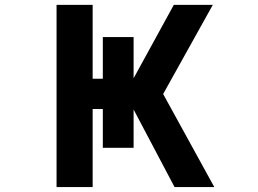

<svg xmlns="http://www.w3.org/2000/svg" viewBox="-20 -752 1040 774"><path d="M208 -732.4H353.5V-434.6H394.5V-602.5H518.6V-436.5L680.7 -732.4H837.9L637.7 -373L843.8 2H683.6L518.6 -310.5V-156.2H394.5V-312.5H353.5V2H208Z"/></svg>

Font: GenEi Gothic M Regular
Style: Bold
Weight: 700
Designer: o_tamon (Modified); [Source Han Sans]
Ryoko NISHIZUKA  (kana & ideographs); Paul D. Hunt (Latin, Greek & Cyrillic); Wenl
Version: Version 1.1a;Original Version 1.004